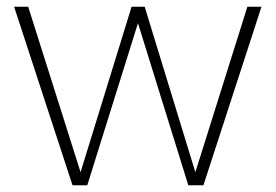

<svg xmlns="http://www.w3.org/2000/svg" viewBox="-20 -552 821 572"><path d="M22 -532H64L220 -39L372 -532H411L562 -39L717 -532H759L586 0H541L391 -483L240 0H196Z"/></svg>

Font: Exo ExtraLight
Style: Regular
Weight: 275
Designer: Natanael Gama
Foundry: Natanael Gama
Version: Version 1.500; ttfautohint (v1.6)